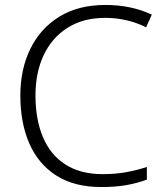

<svg xmlns="http://www.w3.org/2000/svg" viewBox="-20 -744 663 774"><path d="M404 -672Q316 -672 253 -632.5Q190 -593 156.5 -522.5Q123 -452 123 -359Q123 -263 153 -191.5Q183 -120 243.5 -81Q304 -42 394 -42Q446 -42 489.5 -50Q533 -58 572 -71V-20Q535 -6 491 2Q447 10 388 10Q280 10 207.5 -36Q135 -82 98.5 -165Q62 -248 62 -359Q62 -465 102.5 -547.5Q143 -630 219.5 -677Q296 -724 405 -724Q509 -724 592 -685L569 -634Q492 -672 404 -672Z"/></svg>

Font: Noto Sans Arabic UI Lt
Style: Regular
Weight: 300
Designer: Monotype Design Team, Nadine Chahine and Nizar Qandah
Foundry: Monotype Imaging Inc.
Version: Version 2.010; ttfautohint (v1.8.4.7-5d5b)